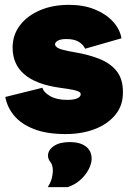

<svg xmlns="http://www.w3.org/2000/svg" viewBox="-20 -542 539 792"><path d="M250 11Q172 11 119 -10Q66 -31 37.5 -66Q9 -101 2 -142L155 -180Q160 -161 187 -145.5Q214 -130 257 -130Q285 -130 299 -136.5Q313 -143 313 -153Q313 -159 307 -163Q301 -167 283 -171Q265 -175 227 -180Q32 -207 32 -346Q32 -397 61.5 -436.5Q91 -476 143.5 -499Q196 -522 265 -522Q325 -522 371.5 -503Q418 -484 446.5 -452.5Q475 -421 481 -384L331 -341Q325 -356 306.5 -368.5Q288 -381 254 -381Q231 -381 219 -374.5Q207 -368 207 -359Q207 -351 220 -343.5Q233 -336 285 -327Q346 -317 391.5 -298.5Q437 -280 462.5 -247Q488 -214 487 -159Q487 -106 455.5 -68Q424 -30 371 -9.5Q318 11 250 11ZM177 230Q190 209 194 192Q198 175 198 162Q198 139 188 126.5Q178 114 178 100Q178 77 202 60.5Q226 44 268 44Q310 44 334 62Q358 80 358 113Q358 133 345.5 157Q333 181 311 200.5Q289 220 259 230Z"/></svg>

Font: Livvic Black
Style: Regular
Weight: 900
Designer: Jacques Le Bailly, Baron von Fonthausen
Version: Version 1.001; ttfautohint (v1.8.2)